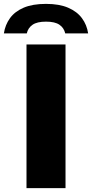

<svg xmlns="http://www.w3.org/2000/svg" viewBox="-71 -969 474 989"><path d="M65.5 0V-740H266.5V0ZM-51 -797Q-44.5 -841 -19.5 -875.5Q5.5 -910 51.2 -929.5Q97 -949 166 -949Q234.5 -949 280.2 -929.2Q326 -909.5 351.2 -875.2Q376.5 -841 383 -797H265Q258.5 -825.5 235.2 -841.5Q212 -857.5 166 -857.5Q120 -857.5 96.8 -841.5Q73.5 -825.5 67 -797Z"/></svg>

Font: Encode Sans SemiExpanded ExtraBold
Style: Regular
Weight: 800
Width: 6
Designer: Multiple Designers
Foundry: Impallari Type
Version: Version 3.002